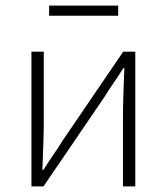

<svg xmlns="http://www.w3.org/2000/svg" viewBox="-20 -664 594 684"><path d="M92 0V-480H136V-240Q136 -201 134.5 -154Q133 -107 131 -59H135Q149 -82 169 -111Q189 -140 203 -163L419 -480H462V0H418V-240Q418 -280 419.5 -326.5Q421 -373 423 -421H419Q405 -398 385 -369Q365 -340 351 -317L135 0ZM155 -608V-644H401V-608Z"/></svg>

Font: CV Source Sans Light
Style: Regular
Weight: 300
Designer: Paul D. Hunt
Foundry: Adobe Systems Incorporated
Version: Version 3.001